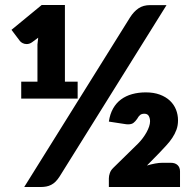

<svg xmlns="http://www.w3.org/2000/svg" viewBox="-20 -749 752 769"><path d="M564 -379Q596 -379 620.2 -370Q644.5 -361 660.8 -345.5Q677 -330 685 -309.8Q693 -289.5 693 -267Q693 -246.5 686.8 -229.5Q680.5 -212.5 670.2 -197Q660 -181.5 646.5 -167Q633 -152.5 619 -137.5L568.5 -86Q585 -91 601 -94Q617 -97 630 -97H664Q681.5 -97 691.2 -87.8Q701 -78.5 701 -63V0H416V-34.5Q416 -44.5 420 -56Q424 -67.5 434 -77L533 -174Q543 -184 551.8 -195.8Q560.5 -207.5 567 -219.2Q573.5 -231 577.2 -242.2Q581 -253.5 581 -263Q581 -275 576 -284.2Q571 -293.5 558 -293.5Q547.5 -293.5 541.2 -288.5Q535 -283.5 529 -272.5Q522 -262.5 514.5 -256.8Q507 -251 493 -251Q486 -251 478 -252.5L416 -262Q420.5 -292.5 433 -314.5Q445.5 -336.5 464.8 -350.8Q484 -365 509.2 -372Q534.5 -379 564 -379ZM65 -422H130V-571L133 -598L108 -579.5Q98 -572.5 87 -572.5Q78 -572.5 70.8 -576.2Q63.5 -580 60 -584.5L26 -629.5L147 -729H240V-422H291V-354H65ZM219 -42.5Q211 -30 202.8 -21.8Q194.5 -13.5 185.2 -8.8Q176 -4 165.5 -2Q155 0 143 0H77L501 -679.5Q516 -703 535 -715.8Q554 -728.5 581 -728.5H647Z"/></svg>

Font: LatoHex
Style: Regular
Weight: 900
Designer: Lukasz Dziedzic
Foundry: tyPoland Lukasz Dziedzic
Version: Version 1.104; Western+Polish opensource